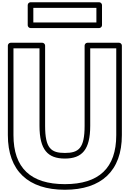

<svg xmlns="http://www.w3.org/2000/svg" viewBox="-20 -1644 1156 1711"><path d="M277 -1574H839V-1444H277ZM252 -1624C241.3 -1624 227 -1614.1 227 -1599V-1419C227 -1408.3 236.9 -1394 252 -1394H864C874.7 -1394 889 -1403.9 889 -1419V-1599C889 -1609.7 879.1 -1624 864 -1624ZM734 -1238V-523C734 -322.8 681.6 -281 558 -281C434.4 -281 382 -322.8 382 -523V-1238C382 -1253.1 367.7 -1263 357 -1263H75C59.9 -1263 50 -1248.7 50 -1238V-440C50 -121.1 232.1 47 558 47C883.9 47 1066 -121.1 1066 -440V-1238C1066 -1253.1 1051.7 -1263 1041 -1263H759C743.9 -1263 734 -1248.7 734 -1238ZM784 -1213H1016V-440C1016 -146.9 862.1 -3 558 -3C253.9 -3 100 -146.9 100 -440V-1213H332V-523C332 -309.2 405.6 -231 558 -231C710.4 -231 784 -309.2 784 -523Z"/></svg>

Font: Poland Can Into
Style: BigWritingsOLn
Weight: 700
Foundry: Cannot Into Space Fonts
Version: Version 0.92